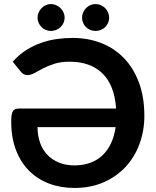

<svg xmlns="http://www.w3.org/2000/svg" viewBox="-20 -921 772 949"><path d="M43 -616Q73.5 -650.5 109 -673Q144.5 -695.5 182.8 -709Q221 -722.5 260.8 -728Q300.5 -733.5 339 -733.5Q414 -733.5 478.8 -708.8Q543.5 -684 591.2 -635.2Q639 -586.5 666.2 -514.5Q693.5 -442.5 693.5 -348Q693.5 -274.5 669.5 -209.5Q645.5 -144.5 600.8 -96.2Q556 -48 492 -20Q428 8 347.5 8Q279.5 8 222.2 -13.8Q165 -35.5 123.5 -77.2Q82 -119 58.8 -179.8Q35.5 -240.5 35.5 -318.5Q35.5 -338 37.2 -350.8Q39 -363.5 43.5 -371Q48 -378.5 55.5 -381.5Q63 -384.5 75 -384.5H554Q545.5 -501 486 -558.5Q426.5 -616 324 -616Q280.5 -616 248.8 -605.8Q217 -595.5 193 -583Q169 -570.5 150.8 -560.2Q132.5 -550 116 -550Q105.5 -550 97.5 -554.2Q89.5 -558.5 84 -565.5ZM165.5 -292.5Q165.5 -251 177.8 -216.2Q190 -181.5 213.5 -156.5Q237 -131.5 271 -117.5Q305 -103.5 348.5 -103.5Q392.5 -103.5 427.5 -116.8Q462.5 -130 488 -154.8Q513.5 -179.5 529.5 -214.5Q545.5 -249.5 551.5 -292.5ZM452.5 -768Q438.5 -768 426.2 -773Q414 -778 405 -787Q396 -796 390.8 -808Q385.5 -820 385.5 -833.5Q385.5 -847 390.8 -859.2Q396 -871.5 405 -880.8Q414 -890 426.2 -895.5Q438.5 -901 452.5 -901Q466 -901 478.2 -895.5Q490.5 -890 499.8 -880.8Q509 -871.5 514.2 -859.2Q519.5 -847 519.5 -833.5Q519.5 -820 514.2 -808Q509 -796 499.8 -787Q490.5 -778 478.2 -773Q466 -768 452.5 -768ZM231 -768Q218 -768 206.2 -773Q194.5 -778 185.5 -787Q176.5 -796 171 -808Q165.5 -820 165.5 -833.5Q165.5 -847 171 -859.2Q176.5 -871.5 185.5 -880.8Q194.5 -890 206.2 -895.5Q218 -901 231 -901Q245 -901 257.5 -895.5Q270 -890 279.2 -880.8Q288.5 -871.5 294 -859.2Q299.5 -847 299.5 -833.5Q299.5 -820 294 -808Q288.5 -796 279.2 -787Q270 -778 257.5 -773Q245 -768 231 -768Z"/></svg>

Font: Lato
Style: Bold
Weight: 700
Designer: Lukasz Dziedzic with Adam Twardoch and Botio Nikoltchev
Foundry: tyPoland Lukasz Dziedzic
Version: Version 2.010; 2014-09-01; http://www.latofonts.com/; ttfaut